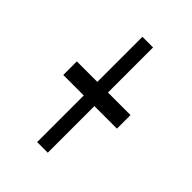

<svg xmlns="http://www.w3.org/2000/svg" viewBox="-30 -843 1060 1060"><g transform="rotate(-45 500.0 -313.5)"><path d="M454 -104V-280H90V-363H454V-523H560V-363H912V-280H560V-104Z"/></g></svg>

Font: Inconsolata UltraExpanded Medium
Style: Regular
Weight: 500
Width: 9
Monospace: yes
Designer: Raph Levien, Cyreal, Brenton Simpson
Foundry: Raph Levien, Cyreal, Google
Version: Version 3.001; ttfautohint (v1.8.2.53-6de2)